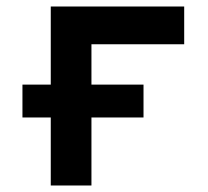

<svg xmlns="http://www.w3.org/2000/svg" viewBox="-20 -570 640 590"><path d="M546 -550H136V-310H49V-209H136V0H261V-209H421V-310H261V-434H546Z"/></svg>

Font: Tekne LDO
Style: Bold
Weight: 700
Monospace: yes
Designer: Alessio Laiso, Mario Rullo, Paolo Rosset
Foundry: Alessio Laiso
Version: Version 1.000;hotconv 1.0.109;makeotfexe 2.5.65596